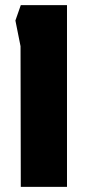

<svg xmlns="http://www.w3.org/2000/svg" viewBox="-20 -728 341 748"><path d="M61 0 60 -548 40 -648 61 -708H241V0Z"/></svg>

Font: Rowdies
Style: Regular
Weight: 400
Designer: Jaikishan Patel
Version: Version 1.000; ttfautohint (v1.8.3)